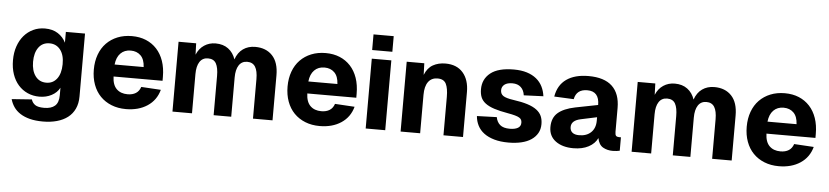

<svg xmlns="http://www.w3.org/2000/svg" viewBox="-48 -1014 6339 1468"><g transform="rotate(5 3121.0 -280.0)"><path d="M308 162Q250 162 207 151Q164 140 133 120Q102 100 83 72.5Q64 45 55 12L209 1Q217 27 238.5 42Q260 57 308 57Q362 57 390.5 32Q419 7 419 -50V-107Q399 -69 357.5 -47Q316 -25 264 -25Q215 -25 173.5 -43.5Q132 -62 102 -96Q72 -130 55.5 -178Q39 -226 39 -286Q39 -344 55.5 -392Q72 -440 101.5 -474.5Q131 -509 172 -528.5Q213 -548 262 -548Q321 -548 361.5 -522Q402 -496 423 -453V-536H570V-53Q570 1 551 41.5Q532 82 497.5 108.5Q463 135 414.5 148.5Q366 162 308 162ZM307 -136Q358 -136 388.5 -175.5Q419 -215 420 -287Q421 -358 390 -398Q359 -438 307 -438Q253 -438 223 -397Q193 -356 193 -287Q193 -218 223.5 -177Q254 -136 307 -136Z M931 12Q870 12 820 -8Q770 -28 734.5 -64.5Q699 -101 680 -153Q661 -205 661 -268Q661 -331 680 -383Q699 -435 734.5 -471.5Q770 -508 819.5 -528Q869 -548 930 -548Q990 -548 1038 -528Q1086 -508 1120.5 -470.5Q1155 -433 1173.5 -379.5Q1192 -326 1192 -258V-228H816Q818 -164 849.5 -133Q881 -102 934 -102Q972 -102 997.5 -118Q1023 -134 1034 -167L1185 -158Q1163 -77 1095.5 -32.5Q1028 12 931 12ZM1039 -320Q1036 -379 1006.5 -408Q977 -437 930 -437Q882 -437 852 -406.5Q822 -376 816 -320Z M1288 0V-536H1423L1426 -449Q1446 -497 1484.5 -522.5Q1523 -548 1572 -548Q1630 -548 1669 -519Q1708 -490 1725 -439Q1744 -493 1783 -520.5Q1822 -548 1876 -548Q1959 -548 2007.5 -496.5Q2056 -445 2056 -345V0H1906V-303Q1906 -366 1886.5 -397.5Q1867 -429 1825 -429Q1783 -429 1761 -395.5Q1739 -362 1739 -301V0H1604V-301Q1604 -364 1586 -396.5Q1568 -429 1524 -429Q1482 -429 1460 -395.5Q1438 -362 1438 -301V0Z M2418 12Q2357 12 2307 -8Q2257 -28 2221.5 -64.5Q2186 -101 2167 -153Q2148 -205 2148 -268Q2148 -331 2167 -383Q2186 -435 2221.5 -471.5Q2257 -508 2306.5 -528Q2356 -548 2417 -548Q2477 -548 2525 -528Q2573 -508 2607.5 -470.5Q2642 -433 2660.5 -379.5Q2679 -326 2679 -258V-228H2303Q2305 -164 2336.5 -133Q2368 -102 2421 -102Q2459 -102 2484.5 -118Q2510 -134 2521 -167L2672 -158Q2650 -77 2582.5 -32.5Q2515 12 2418 12ZM2526 -320Q2523 -379 2493.5 -408Q2464 -437 2417 -437Q2369 -437 2339 -406.5Q2309 -376 2303 -320Z M2771 0V-536H2921V0ZM2768 -602V-722H2923V-602Z M3039 0V-536H3174L3177 -447Q3199 -502 3240.5 -525Q3282 -548 3336 -548Q3423 -548 3470.5 -493.5Q3518 -439 3518 -345V0H3368V-295Q3368 -360 3351 -394.5Q3334 -429 3286 -429Q3239 -429 3214 -394.5Q3189 -360 3189 -295V0Z M3867 12Q3805 12 3758 -1.5Q3711 -15 3679 -39Q3647 -63 3630 -96.5Q3613 -130 3610 -169L3762 -174Q3769 -136 3794 -115Q3819 -94 3868 -94Q3908 -94 3930.5 -107Q3953 -120 3953 -147Q3953 -159 3949 -168.5Q3945 -178 3933 -185.5Q3921 -193 3899.5 -199Q3878 -205 3844 -211Q3780 -222 3737.5 -236Q3695 -250 3669.5 -269.5Q3644 -289 3633.5 -315Q3623 -341 3623 -376Q3623 -454 3682 -501Q3741 -548 3861 -548Q3918 -548 3961 -534.5Q4004 -521 4034 -496.5Q4064 -472 4081 -438Q4098 -404 4103 -364L3953 -358Q3948 -397 3924 -419.5Q3900 -442 3859 -442Q3819 -442 3798 -425.5Q3777 -409 3777 -382Q3777 -353 3799 -338.5Q3821 -324 3877 -316Q3942 -307 3986 -293Q4030 -279 4057 -258.5Q4084 -238 4095.5 -211.5Q4107 -185 4107 -150Q4107 -111 4090 -81Q4073 -51 4042 -30Q4011 -9 3966.5 1.5Q3922 12 3867 12Z M4365 12Q4281 12 4229 -26.5Q4177 -65 4177 -134Q4177 -205 4221 -243.5Q4265 -282 4353 -300L4526 -334Q4526 -439 4434 -439Q4351 -439 4336 -362L4186 -369Q4201 -458 4265 -503Q4329 -548 4434 -548Q4555 -548 4615.5 -491Q4676 -434 4676 -324V-141Q4676 -118 4683.5 -110.5Q4691 -103 4706 -103H4721V0Q4713 2 4698 4Q4683 6 4667 6Q4625 6 4592.5 -12.5Q4560 -31 4550 -82Q4530 -39 4482 -13.5Q4434 12 4365 12ZM4401 -91Q4458 -91 4492 -123.5Q4526 -156 4526 -214V-240L4404 -214Q4331 -199 4331 -148Q4331 -121 4348.5 -106Q4366 -91 4401 -91Z M4812 0V-536H4947L4950 -449Q4970 -497 5008.5 -522.5Q5047 -548 5096 -548Q5154 -548 5193 -519Q5232 -490 5249 -439Q5268 -493 5307 -520.5Q5346 -548 5400 -548Q5483 -548 5531.5 -496.5Q5580 -445 5580 -345V0H5430V-303Q5430 -366 5410.5 -397.5Q5391 -429 5349 -429Q5307 -429 5285 -395.5Q5263 -362 5263 -301V0H5128V-301Q5128 -364 5110 -396.5Q5092 -429 5048 -429Q5006 -429 4984 -395.5Q4962 -362 4962 -301V0Z M5942 12Q5881 12 5831 -8Q5781 -28 5745.5 -64.5Q5710 -101 5691 -153Q5672 -205 5672 -268Q5672 -331 5691 -383Q5710 -435 5745.5 -471.5Q5781 -508 5830.5 -528Q5880 -548 5941 -548Q6001 -548 6049 -528Q6097 -508 6131.5 -470.5Q6166 -433 6184.5 -379.5Q6203 -326 6203 -258V-228H5827Q5829 -164 5860.5 -133Q5892 -102 5945 -102Q5983 -102 6008.5 -118Q6034 -134 6045 -167L6196 -158Q6174 -77 6106.5 -32.5Q6039 12 5942 12ZM6050 -320Q6047 -379 6017.5 -408Q5988 -437 5941 -437Q5893 -437 5863 -406.5Q5833 -376 5827 -320Z"/></g></svg>

Font: Geist
Style: Bold
Weight: 400
Designer: Basement.studio, Andrés Briganti, Mateo Zaragoza
Foundry: Basement.studio, Vercel, Andrés Briganti, Guido Ferreyra, Mateo Zaragoza
Version: Version 1.401